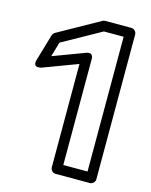

<svg xmlns="http://www.w3.org/2000/svg" viewBox="-115 -812 718 911"><g transform="rotate(15 244.0 -356.0)"><path d="M391 -25H272V-544C272 -544 275 -581 238 -567L83 -509L104 -581L294 -687H391ZM416 25C427 25 441 15 441 0V-712C441 -723 431 -737 416 -737H287C283 -737 279 -736 275 -734L71 -620C66 -617 61 -611 59 -605L21 -475C7 -428 54 -445 54 -445L222 -508V0C222 11 232 25 247 25Z"/></g></svg>

Font: Asimov
Style: XWidOu
Weight: 500
Designer: Google
Version: Version 2.000980; 2014